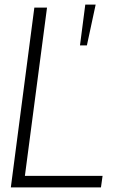

<svg xmlns="http://www.w3.org/2000/svg" viewBox="-20 -813 522 833"><path d="M418 0H27L129 -780H184L88 -50H425ZM357 -616H327L350 -793H395Z"/></svg>

Font: Tanohe Sans Light
Style: Italic
Weight: 300
Designer: Village Type and Design LLC & Cristiano Sobral
Foundry: Cooper Hewitt Smithsonian Design Museum
Version: Version 1.00;September 29, 2021;FontCreator 13.0.0.2655 64-b